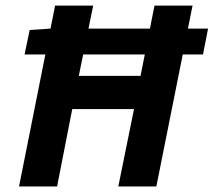

<svg xmlns="http://www.w3.org/2000/svg" viewBox="-20 -672 770 692"><path d="M68.6 -475.8 86.9 -563.8 162.9 -569H729.9L711.7 -475.8ZM48.6 0 178.6 -651.8H315.8L264 -398.5H486.6L536.8 -651.8H673.9L543.5 0H406.4L463 -278.8H240.4L185.8 0Z"/></svg>

Font: Source Sans 3
Style: Italic
Weight: 200
Italic angle: -11°
Designer: Paul D. Hunt
Foundry: Adobe
Version: Version 3.046;hotconv 1.0.118;makeotfexe 2.5.65603